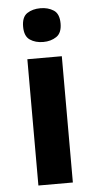

<svg xmlns="http://www.w3.org/2000/svg" viewBox="-54 -794 413 827"><g transform="rotate(-5 152.5 -380.0)"><path d="M227 -546V0H78V-546ZM153 -760Q186 -760 210 -744.5Q234 -729 234 -687Q234 -646 210 -630Q186 -614 153 -614Q119 -614 95.5 -630Q72 -646 72 -687Q72 -729 95.5 -744.5Q119 -760 153 -760Z"/></g></svg>

Font: Noto Sans Adlam
Style: Regular
Weight: 400
Designer: Mark Jamra, Neil Patel
Foundry: JamraPatel LLC
Version: Version 3.001